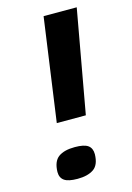

<svg xmlns="http://www.w3.org/2000/svg" viewBox="-115 -799 591 862"><g transform="rotate(-15 180.5 -367.5)"><path d="M110 -261 177 -740H331L245 -261ZM56 -48Q57 -97 83.5 -116.5Q110 -136 160 -136Q203 -136 221 -123Q239 -110 239 -82Q238 -32 210.5 -13.5Q183 5 136 5Q93 5 74.5 -8Q56 -21 56 -48Z"/></g></svg>

Font: Georama ExtraExtended SemiBold
Style: Italic
Weight: 600
Width: 8
Italic angle: -9°
Designer: Jean-Baptiste Levee
Foundry: Production Type
Version: Version 1.000